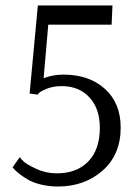

<svg xmlns="http://www.w3.org/2000/svg" viewBox="-20 -670 505 700"><path d="M390 -650 387 -580H156L139 -385Q174 -398 211 -398Q305 -398 362.5 -346Q420 -294 420 -205Q420 -106 354 -48Q288 10 191 10Q159 10 130 3Q101 -4 83 -14.5Q65 -25 51.5 -35.5Q38 -46 32 -53L26 -60L52 -97Q57 -90 67 -80.5Q77 -71 112 -54.5Q147 -38 187 -38Q260 -38 302 -81.5Q344 -125 344 -204Q344 -274 306 -315Q268 -356 205 -356Q174 -356 150.5 -346.5Q127 -337 119 -328L118 -325L88 -329L118 -650Z"/></svg>

Font: Arsenal
Style: Regular
Weight: 400
Designer: Andrij Shevchenko
Foundry: Stairsfor.com
Version: Version 1.000